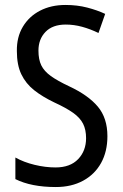

<svg xmlns="http://www.w3.org/2000/svg" viewBox="-20 -744 494 774"><path d="M413 -195Q413 -133 387.5 -87Q362 -41 315 -15.5Q268 10 205 10Q106 10 42 -22V-109Q76 -90 119.5 -79.5Q163 -69 204 -69Q263 -69 295 -102.5Q327 -136 327 -187Q327 -221 315 -245Q303 -269 275 -289Q247 -309 199 -331Q151 -354 117.5 -380.5Q84 -407 66 -444.5Q48 -482 48 -538Q47 -594 72 -636Q97 -678 141.5 -701Q186 -724 244 -724Q291 -724 331.5 -713.5Q372 -703 404 -688L377 -611Q344 -627 311 -636Q278 -645 245 -645Q192 -645 163.5 -615.5Q135 -586 135 -540Q135 -504 146.5 -480.5Q158 -457 185 -437.5Q212 -418 259 -396Q336 -360 374.5 -314Q413 -268 413 -195Z"/></svg>

Font: Noto Sans Bengali UI Condensed
Style: Regular
Weight: 400
Width: 3
Designer: Jelle Bosma - Monotype Design Team
Foundry: Monotype Imaging Inc.
Version: Version 2.003; ttfautohint (v1.8.4.7-5d5b)